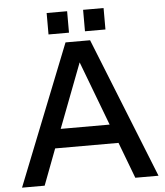

<svg xmlns="http://www.w3.org/2000/svg" viewBox="-59 -930 845 981"><g transform="rotate(-5 364.0 -439.0)"><path d="M595 0H714L426 -720H300L14 0H130L200 -185H525ZM217 -768H322V-878H217ZM404 -768H509V-878H404ZM237 -282 363 -612 488 -282Z"/></g></svg>

Font: Aspekta 500
Style: Regular
Weight: 500
Designer: Ivo Dolenc
Version: Version 2.100